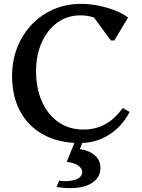

<svg xmlns="http://www.w3.org/2000/svg" viewBox="-20 -726 735 996"><path d="M393.5 16Q285.9 16 207 -26.4Q128 -68.8 85.3 -147.2Q42.7 -225.6 42.7 -332.5Q42.7 -412.1 69.7 -480.3Q96.7 -548.4 145.2 -599.2Q193.7 -649.9 258.7 -677.9Q323.6 -706 400.3 -706Q444 -706 488.9 -697.1Q533.9 -688.2 574.6 -672.5Q615.4 -656.8 644.4 -635.3L573 -516.1H555L441.7 -670.4H541.1V-574.8Q497.7 -646.3 396.8 -646.3Q329.7 -646.3 278 -609.1Q226.3 -571.8 196.7 -506.3Q167.1 -440.8 167.1 -355.8Q167.1 -266.8 198 -198.4Q228.8 -130.1 284 -92Q339.2 -54 411.7 -54Q475.9 -54 525.4 -81.2Q574.9 -108.4 616.9 -165.5L652.6 -145.3Q612.4 -68.8 544.8 -26.4Q477.2 16 393.5 16ZM273.3 243.8 286.6 211.5Q337.7 217.9 372.1 205.4Q406.5 192.9 406.5 166.9Q406.5 147 385 132.4Q363.6 117.8 326.1 113.8L377.9 -13.9H419.2L394 47.4Q443.5 54.4 472.4 80.5Q501.2 106.5 501.2 143.8Q501.2 185 472.2 211.5Q443.2 238 391.8 246.5Q340.4 255 273.3 243.8Z"/></svg>

Font: Platypi Light
Style: Regular
Weight: 300
Designer: David Sargent
Foundry: Bolt Cutter Type
Version: Version 1.200